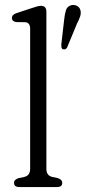

<svg xmlns="http://www.w3.org/2000/svg" viewBox="-20 -754 346 774"><path d="M167 -707V-73Q167 -46 191.5 -40.5L213 -36Q231 -30 231 -17Q231 0 210 0H58Q36.5 0 36.5 -17Q36.5 -30 55 -36L77 -40.5Q101.5 -46 101.5 -73V-638Q101.5 -662.5 82 -664.5L45 -665Q28 -668 28 -681.5Q28 -695 47.5 -701.5L108.5 -721.5Q121 -725.5 129.5 -728Q138 -730.5 145 -730.5Q167 -730.5 167 -707ZM238.5 -673.5Q241 -697.5 245.8 -712.8Q250.5 -728 267 -733Q280 -736 290.5 -730.2Q301 -724.5 304 -713.5Q307.5 -701.5 303.2 -688.2Q299 -675 290.5 -659L250.5 -562.5Q244.5 -552.5 234.5 -555.5Q229 -557 228 -562.2Q227 -567.5 227 -573.5Z"/></svg>

Font: Fraunces 72pt S100 Light
Style: Regular
Weight: 300
Version: Version 1.000; ttfautohint (v1.8.3)